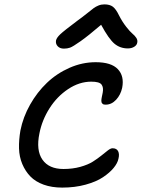

<svg xmlns="http://www.w3.org/2000/svg" viewBox="-20 -915 648 877"><path d="M272 -692.9Q253.9 -692.9 243.7 -703.6Q233.4 -714.4 235.8 -730Q238.3 -742.2 255.1 -758.3Q272 -774.4 334 -820.8Q354.5 -835.4 377 -853.5Q399.4 -871.6 408.4 -878.2Q417.5 -884.8 429.9 -889.9Q442.4 -895 457 -895Q481.4 -895 495.6 -884.3Q509.8 -873.5 523.9 -844.2Q538.6 -815.4 556.2 -793Q573.7 -770.5 585 -761.2Q596.2 -752 602.8 -741.7Q609.4 -731.4 606.9 -720.2Q605 -708.5 592.8 -701.2Q580.6 -693.8 564 -693.8Q528.8 -693.8 502.9 -715.3Q477.1 -736.8 441.9 -801.8Q383.8 -752 348.1 -726.8Q312.5 -701.7 299.8 -697.3Q287.1 -692.9 272 -692.9ZM264.2 -58.1Q216.8 -58.1 179.4 -71.5Q142.1 -85 118.9 -108.9Q95.7 -132.8 81.8 -165.8Q67.9 -198.7 66.9 -237.3Q65.9 -275.9 73.2 -318.8Q85.4 -380.4 117.4 -437Q149.4 -493.7 194.3 -536.6Q239.3 -579.6 297.4 -605.2Q355.5 -630.9 417 -630.9Q488.3 -630.9 518.3 -599.1Q548.3 -567.4 538.1 -514.2Q531.2 -481.9 510.5 -459.5Q489.7 -437 462.9 -437Q458 -437 454.6 -437.7Q451.2 -438.5 449 -440.4Q446.8 -442.4 445.3 -444.6Q443.8 -446.8 443.4 -450.4Q442.9 -454.1 442.9 -456.8Q442.9 -459.5 443.8 -464.6Q444.8 -469.7 445.3 -473.1Q445.8 -476.6 447.3 -482.7Q448.7 -488.8 449.2 -492.2Q453.6 -515.6 443.8 -528.8Q434.1 -542 397 -542Q342.3 -542 291.3 -508.1Q240.2 -474.1 206.1 -420.2Q171.9 -366.2 160.2 -306.2Q144 -228.5 173.8 -185.8Q203.6 -143.1 270 -143.1Q311.5 -143.1 346.7 -152.8Q381.8 -162.6 403.8 -176.5Q425.8 -190.4 442.9 -204.3Q460 -218.3 472.7 -228Q485.4 -237.8 494.1 -237.8Q512.7 -237.8 519.5 -224.4Q526.4 -210.9 521 -189.9Q517.1 -169.9 499 -147.9Q481 -126 450.4 -105.5Q419.9 -85 370.8 -71.5Q321.8 -58.1 264.2 -58.1Z"/></svg>

Font: Shantell Sans Irregular
Style: Italic
Weight: 400
Italic angle: -11.31°
Designer: Stephen Nixon, Anya Danilova, Shantell Martin
Foundry: Arrow Type
Version: Version 1.006;[9816181b4]